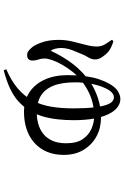

<svg xmlns="http://www.w3.org/2000/svg" viewBox="164 -763 672 1040"><g transform="rotate(90 500.0 -243.0)"><path d="M355 59Q418 32 459 -3Q500 -38 524 -82.5Q548 -127 557.5 -182Q567 -237 567 -303Q567 -370 562 -413Q557 -456 549 -480.5Q541 -505 530 -514.5Q519 -524 507 -524Q494 -524 481.5 -513Q469 -502 458 -478Q443 -447 434.5 -404Q426 -361 426 -314Q426 -240 445 -194.5Q464 -149 500 -127.5Q536 -106 587 -106Q620 -106 650 -114Q680 -122 704 -140.5Q728 -159 742 -190Q756 -221 756 -266Q756 -322 734 -354.5Q712 -387 678.5 -402Q645 -417 609 -417Q557 -417 510 -400.5Q463 -384 417 -348Q390 -327 368 -299Q346 -271 330 -242.5Q314 -214 305.5 -189.5Q297 -165 297 -151Q297 -136 299.5 -125.5Q302 -115 305 -105.5Q308 -96 308 -82Q308 -70 301 -62Q294 -54 278 -54Q266 -54 256.5 -61Q247 -68 236 -81Q222 -98 209 -135.5Q196 -173 196 -225Q196 -263 205 -300.5Q214 -338 223 -371.5Q232 -405 232 -431Q232 -457 219 -477.5Q206 -498 195 -514L204 -521Q221 -516 235.5 -509Q250 -502 261 -493Q274 -482 288 -462Q302 -442 302 -424Q302 -407 294.5 -392Q287 -377 278 -362Q266 -335 253 -301.5Q240 -268 240 -238Q240 -222 244 -206Q248 -190 255 -182Q286 -249 327.5 -303Q369 -357 430 -399Q461 -420 510 -437Q559 -454 619 -454Q674 -454 719 -429.5Q764 -405 791.5 -360Q819 -315 819 -253Q819 -186 790 -137.5Q761 -89 708.5 -63Q656 -37 585 -37Q525 -37 480.5 -66Q436 -95 411.5 -148.5Q387 -202 387 -274Q387 -329 393 -371Q399 -413 409.5 -444Q420 -475 433 -498Q452 -532 474 -545.5Q496 -559 516 -559Q541 -559 562.5 -542Q584 -525 599.5 -492Q615 -459 623 -412Q631 -365 631 -305Q631 -264 626.5 -221.5Q622 -179 611 -140.5Q600 -102 579 -67Q558 -33 530 -7.5Q502 18 461.5 37.5Q421 57 361 73Z"/></g></svg>

Font: Noto Serif JP ExtraLight Medium
Style: Regular
Weight: 500
Version: Version 2.003-H1;hotconv 1.1.1;makeotfexe 2.6.0